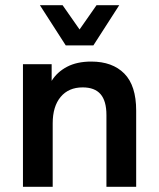

<svg xmlns="http://www.w3.org/2000/svg" viewBox="-20 -716 610 736"><path d="M68 0V-470H178V-406Q199 -440 237 -460Q275 -480 330 -480Q411 -480 456.5 -434Q502 -388 502 -292V0H388V-275Q388 -329 365.5 -355Q343 -381 297 -381Q243 -381 212.5 -344.5Q182 -308 182 -243V0ZM232 -542 133 -696H220L285 -603L350 -696H437L338 -542Z"/></svg>

Font: Gantari SemiBold
Style: Regular
Weight: 600
Designer: Anugrah Pasau
Foundry: Lafontype
Version: Version 1.000; ttfautohint (v1.8.3)